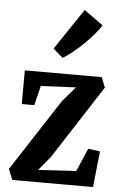

<svg xmlns="http://www.w3.org/2000/svg" viewBox="-59 -922 604 963"><g transform="rotate(5 243.0 -440.5)"><path d="M318 -490.5 141.5 -482 117.5 -383.5H54.5L55 -553H442L462.5 -502L224 -133L165 -61.5L356 -73L406 -189L466 -181L446.5 0H40.5L18.5 -53.5L254 -416ZM238 -632.5 189 -674.5 328 -881 423.5 -812Q410.5 -790.5 387.8 -764Q365 -737.5 338 -711.5Q311 -685.5 285 -664.8Q259 -644 239 -632.5Z"/></g></svg>

Font: Merriweather 24pt SemiCondensed
Style: Bold
Weight: 700
Width: 4
Designer: Eben Sorkin
Foundry: Eben Sorkin
Version: Version 2.100